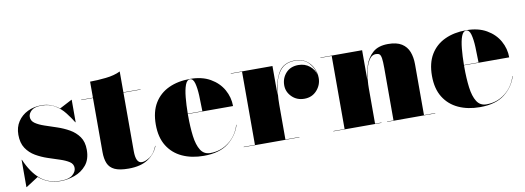

<svg xmlns="http://www.w3.org/2000/svg" viewBox="-52 -879 3221 1179"><g transform="rotate(-10 1559.0 -290.0)"><path d="M37 10H35V-160H37Q72.5 -77.5 123 -34.8Q173.5 8 249 8Q301.5 8 324.2 -12Q347 -32 347 -55Q347 -79.5 325 -94Q303 -108.5 268.2 -119.8Q233.5 -131 194.5 -144Q155.5 -157 120.8 -177.2Q86 -197.5 64 -230.5Q42 -263.5 42 -315Q42 -362 64.8 -396.5Q87.5 -431 126 -450Q164.5 -469 212 -469Q246.5 -469 273.8 -458Q301 -447 322.5 -429.5L400 -470H402V-330H400Q380 -362.5 355.2 -394Q330.5 -425.5 296 -446.2Q261.5 -467 212 -467Q168.5 -467 149.2 -449.2Q130 -431.5 130 -411Q130 -386 152.5 -370.5Q175 -355 210.2 -343.2Q245.5 -331.5 285 -318.2Q324.5 -305 359.8 -285Q395 -265 417.5 -233.2Q440 -201.5 440 -152Q440 -92.5 410.5 -57Q381 -21.5 336.8 -5.8Q292.5 10 249 10Q208 10 174.5 -2.8Q141 -15.5 114 -39.5Z M859.5 -102Q841.5 -54 795.5 -23.5Q749.5 7 673.5 7Q617.5 7 587 -7.2Q556.5 -21.5 544.5 -50Q532.5 -78.5 532.5 -121V-458H459.5V-460H532.5V-560Q577.5 -560 631.2 -565.8Q685 -571.5 722.5 -590V-460H829.5V-458H722.5V-93Q722.5 -18 760.5 -18Q781.5 -18 810.2 -36.8Q839 -55.5 857.5 -102Z M1372 -143Q1352.5 -78 1296.5 -34Q1240.5 10 1142 10Q1066.5 10 1008.2 -16.8Q950 -43.5 917 -96.8Q884 -150 884 -230Q884 -310 916.2 -363.2Q948.5 -416.5 1006 -443.2Q1063.5 -470 1139 -470Q1213.5 -470 1265.2 -440.2Q1317 -410.5 1344 -362.5Q1371 -314.5 1371 -260H1089Q1089 -255 1089 -250Q1089 -178 1096.2 -121.5Q1103.5 -65 1124 -32.5Q1144.5 0 1184 0Q1250 0 1300.8 -39.8Q1351.5 -79.5 1370 -143ZM1139 -468Q1120 -468 1109.2 -439.2Q1098.5 -410.5 1094 -363.5Q1089.5 -316.5 1089 -262H1180Q1179.5 -311 1177.5 -358.5Q1175.5 -406 1167 -437Q1158.5 -468 1139 -468Z M1392 -2H1462V-458H1392V-460H1652V-277.5Q1658.5 -365 1690.2 -417.5Q1722 -470 1794 -470Q1834.5 -470 1862.2 -450.5Q1890 -431 1904.5 -401Q1919 -371 1919 -339Q1919 -295 1888.8 -261.5Q1858.5 -228 1811 -228Q1764 -228 1733.2 -258.8Q1702.5 -289.5 1702.5 -330.5Q1702.5 -375 1731.2 -406.8Q1760 -438.5 1809 -438.5Q1850 -438.5 1878.8 -415Q1907.5 -391.5 1915.5 -360Q1909 -401.5 1878 -434.8Q1847 -468 1794 -468Q1738.5 -468 1707.8 -436.2Q1677 -404.5 1664.5 -348Q1652 -291.5 1652 -218V-2H1739V0H1392Z M1951 -2H2021V-458H1951V-460H2211V-273.5Q2215 -320.5 2230.2 -365.8Q2245.5 -411 2279.5 -440.5Q2313.5 -470 2374 -470Q2427.5 -470 2458.5 -450.5Q2489.5 -431 2502.8 -396.8Q2516 -362.5 2516 -319V-2H2586V0H2286V-2H2326V-328Q2326 -370 2322.8 -390Q2319.5 -410 2311.8 -416Q2304 -422 2290 -422Q2262 -422 2244.5 -391.2Q2227 -360.5 2219 -314.5Q2211 -268.5 2211 -223V-2H2251V0H1951Z M3094 -143Q3074.5 -78 3018.5 -34Q2962.5 10 2864 10Q2788.5 10 2730.2 -16.8Q2672 -43.5 2639 -96.8Q2606 -150 2606 -230Q2606 -310 2638.2 -363.2Q2670.5 -416.5 2728 -443.2Q2785.5 -470 2861 -470Q2935.5 -470 2987.2 -440.2Q3039 -410.5 3066 -362.5Q3093 -314.5 3093 -260H2811Q2811 -255 2811 -250Q2811 -178 2818.2 -121.5Q2825.5 -65 2846 -32.5Q2866.5 0 2906 0Q2972 0 3022.8 -39.8Q3073.5 -79.5 3092 -143ZM2861 -468Q2842 -468 2831.2 -439.2Q2820.5 -410.5 2816 -363.5Q2811.5 -316.5 2811 -262H2902Q2901.5 -311 2899.5 -358.5Q2897.5 -406 2889 -437Q2880.5 -468 2861 -468Z"/></g></svg>

Font: Bodoni* 96pt Fatface
Style: Regular
Weight: 900
Version: Version 2.3